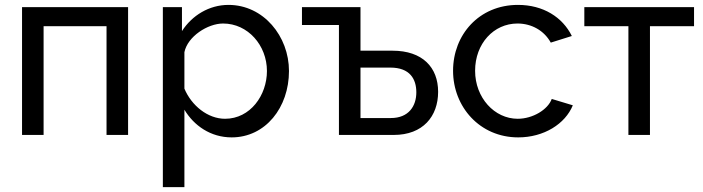

<svg xmlns="http://www.w3.org/2000/svg" viewBox="-20 -551 2871 784"><path d="M70 0H158V-444H415V0H503V-522H70Z M733 -103C772 -38 840 10 926 10C1064 10 1160 -112 1160 -261C1160 -403 1056 -531 913 -531C834 -531 764 -488 723 -424V-522H645V213H733ZM1070 -261C1070 -162 1002 -66 899 -66C828 -66 762 -120 733 -189V-338C746 -402 828 -455 891 -455C992 -455 1070 -366 1070 -261Z M1364 0H1588C1707 0 1769 -76 1769 -176C1769 -276 1705 -344 1583 -344H1452V-522H1213V-449H1364ZM1452 -69V-275H1574C1654 -275 1680 -228 1680 -174C1680 -118 1649 -69 1576 -69Z M2096 10C2201 10 2288 -45 2319 -121L2233 -147C2217 -103 2155 -66 2094 -66C1999 -66 1920 -152 1920 -262C1920 -373 1996 -455 2093 -455C2151 -455 2202 -426 2229 -377L2315 -404C2277 -481 2198 -531 2095 -531C1936 -531 1830 -409 1830 -262C1830 -115 1939 10 2096 10Z M2546 0H2634V-444H2814V-522H2366V-444H2546Z"/></svg>

Font: FIGSv2-sans-serif Medium
Style: Regular
Weight: 500
Designer: Matt McInerney, Pablo Impallari, Rodrigo Fuenzalida,Mirko Velimirovic
Foundry: Matt McInerney, Pablo Impallari, Rodrigo Fuenzalida
Version: Version 4.021;hotconv 1.0.109;makeotfexe 2.5.65596